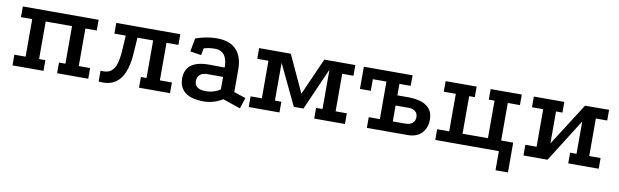

<svg xmlns="http://www.w3.org/2000/svg" viewBox="-41 -865 4559 1415"><g transform="rotate(10 2238.0 -157.5)"><path d="M45 -441H612V-361H527V-80H612V0H379V-80H427V-361H230V-80H277V0H45V-80H129V-361H45Z M992 0V-80H1034V-361H744V-441H1223V-361H1134V-80H1224V0ZM691 7V-74Q743 -69 770 -90.5Q797 -112 808.5 -156Q820 -200 823 -260L830 -379H918L908 -235Q903 -158 880 -100Q857 -42 811 -13.5Q765 15 691 7Z M1619 -24Q1551 17 1477 17Q1387 17 1340.5 -18Q1294 -53 1293 -120Q1292 -257 1470 -257L1588 -256Q1588 -319 1563.5 -349.5Q1539 -380 1495 -380Q1472 -380 1451 -377Q1430 -374 1411 -368L1401 -316L1318 -329L1336 -429Q1375 -443 1415 -450.5Q1455 -458 1495 -458Q1590 -458 1639.5 -407.5Q1689 -357 1689 -259V-90L1777 -61L1751 21ZM1473 -186Q1436 -186 1416 -169.5Q1396 -153 1396 -122Q1396 -60 1481 -60Q1541 -60 1588 -92V-186Z M1813 0V-80H1897V-361H1813V-441H2050L2194 -130H2163L2301 -441H2533V-361H2449V-80H2533V0H2303V-80H2351V-416L2368 -412L2212 -59H2140L1973 -409L1995 -413V-80H2043V0Z M2962 -275Q3011 -275 3052.5 -262.5Q3094 -250 3119 -220.5Q3144 -191 3144 -139Q3144 -79 3107.5 -39.5Q3071 0 3000 0H2697V-80H2780V-361H2678V-274H2597V-440H2962L2961 -361H2877V-275ZM2970 -80Q3003 -80 3023 -95.5Q3043 -111 3043 -141Q3043 -169 3024.5 -184Q3006 -199 2974 -199H2877V-80Z M3685 143V0H3209V-80H3299V-361H3209V-440H3441V-361H3399V-80H3589V-361H3546V-440H3779V-361H3688V-80H3778V143Z M3869 -441H4097V-361H4049V-122L4252 -440L4432 -441V-361H4347V-80H4432V0H4204V-80H4252V-322L4049 0H3869V-80H3953V-361H3869Z"/></g></svg>

Font: Podkova SemiBold
Style: Regular
Weight: 600
Designer: Ilya Yudin
Foundry: Cyreal (www.cyreal.org)
Version: Version 2.103